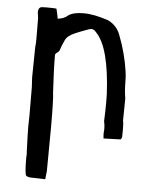

<svg xmlns="http://www.w3.org/2000/svg" viewBox="-53 -582 674 833"><g transform="rotate(5 284.0 -165.5)"><path d="M175.3 206.5Q131.8 205.1 125.5 205.1Q119.1 205.1 109.4 204.6Q99.6 204.1 92.3 199.2Q85 194.3 85 120.6Q85.9 113.8 85.9 106.4Q85.9 99.6 85 92.8Q82 14.6 82 -14.2L83 -62.5L82.5 -186.5Q80.1 -222.7 80.1 -229L81.5 -324.2Q81.5 -347.7 82 -358.9Q84 -379.4 84 -394L83.5 -486.8L80.1 -512.2Q80.1 -536.1 98.6 -536.1L117.2 -536.6Q147.5 -536.6 159.2 -535.2Q168 -499.5 168 -492.7V-492.2Q194.8 -494.1 213.4 -510.7Q234.9 -525.4 279.3 -525.4Q325.7 -525.4 389.2 -503.4Q427.7 -482.9 441.4 -442.9Q470.2 -369.1 481.9 -289.1Q484.9 -269.5 484.9 -245.1Q484.9 -208 490.2 -176.3L490.7 -170.9Q490.2 -166 489.3 -75.7Q492.2 -68.8 492.2 -33.7L491.7 -5.4Q491.7 -2.9 490.5 -0.7Q489.3 1.5 488 2.9Q486.8 4.4 485.8 5.9L411.6 8.3Q411.6 4.4 411.1 1Q410.2 -4.9 410.2 -12.2Q411.6 -23.9 411.6 -33.7Q411.6 -50.3 407.7 -66.4Q409.7 -113.3 409.7 -149.9Q409.7 -168 409.2 -183.6Q398.9 -387.2 339.4 -447.8Q329.6 -460.4 317.9 -460.4Q312.5 -460.4 296.4 -454.1Q267.1 -443.4 248 -435.1Q214.8 -420.9 206.5 -400.4Q193.8 -373 189.5 -357.9Q187 -350.6 179.7 -345.7Q174.3 -342.8 170.4 -336.4Q170.4 -270 176.3 -171.4Q180.7 -145 180.7 -20L179.2 170.4Q179.2 175.3 175.3 206.5Z"/></g></svg>

Font: Kurland
Style: Regular
Weight: 400
Designer: GGBot
Version: 0.22